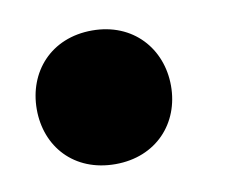

<svg xmlns="http://www.w3.org/2000/svg" viewBox="-41 -470 381 324"><g transform="rotate(-10 149.5 -308.5)"><path d="M134 -194C204 -194 249 -244 249 -308C249 -372 204 -423 134 -423C63 -423 19 -372 19 -308C19 -244 63 -194 134 -194Z"/></g></svg>

Font: Malmofest Black-Rounded
Style: Regular
Weight: 800
Designer: Jonny Pinhorn (Poppins), Kolossal
Version: Version 1.004;Glyphs 3.1.2 (3151)